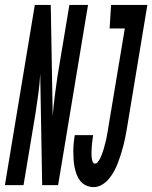

<svg xmlns="http://www.w3.org/2000/svg" viewBox="-66 -755 621 783"><path d="M-46 0 76 -735H141L149 -281Q152 -321 157 -361Q162 -401 168 -441L217 -735H293L171 0H106L98 -454Q96 -414 90.5 -374Q85 -334 79 -294L30 0ZM316 8Q300 8 285.5 1.5Q271 -5 261.5 -17Q252 -29 246.5 -43.5Q241 -58 238 -73.5Q235 -89 234 -105.5Q233 -122 233 -138Q233 -154 234.5 -170.5Q236 -187 239 -204H314Q313 -197 312 -191Q311 -185 310.5 -179Q310 -173 309 -166.5Q308 -160 308 -154Q308 -148 307.5 -142Q307 -136 307 -129.5Q307 -123 307.5 -117Q308 -111 309 -105.5Q310 -100 312.5 -94Q315 -88 321 -88Q328 -88 333 -94.5Q338 -101 341.5 -107.5Q345 -114 347.5 -120.5Q350 -127 352.5 -134Q355 -141 357 -147.5Q359 -154 360.5 -161Q362 -168 364 -174.5Q366 -181 367.5 -188Q369 -195 370 -202Q371 -209 372.5 -215.5Q374 -222 375 -229Q376 -236 377 -243L443 -639H381L387 -735H535L451 -228Q448 -210 444.5 -193Q441 -176 436.5 -158.5Q432 -141 426.5 -124Q421 -107 414.5 -90Q408 -73 399 -56.5Q390 -40 378.5 -26Q367 -12 350.5 -2Q334 8 316 8Z"/></svg>

Font: Iosevka Curly Oblique
Style: Bold
Weight: 700
Italic angle: -9°
Monospace: yes
Designer: Belleve Invis
Foundry: Belleve Invis
Version: Version 11.1.0; ttfautohint (v1.8.3)